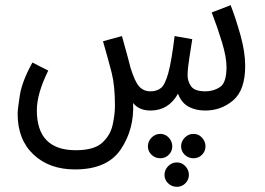

<svg xmlns="http://www.w3.org/2000/svg" viewBox="-20 -421 1020 740"><path d="M269 232Q394 232 446 154Q498 76 493 -24Q516 5 560 5Q630 5 666 -60Q679 -25 706.5 -10Q734 5 771 5Q833 5 879 -34.5Q925 -74 925 -167Q925 -221 906.5 -286.5Q888 -352 869 -401L796 -373Q818 -316 835.5 -258.5Q853 -201 853 -163Q853 -102 828 -85.5Q803 -69 772 -69Q730 -69 716.5 -88.5Q703 -108 703 -130Q703 -156 710 -199.5Q717 -243 721 -270L653 -282Q641 -184 628.5 -139Q616 -94 600 -81.5Q584 -69 560 -69Q534 -69 517 -87Q500 -105 483 -160Q479 -176 472.5 -200.5Q466 -225 450 -282L377 -262Q398 -189 410.5 -140Q423 -91 423 -14Q423 21 414 61Q405 101 373.5 129.5Q342 158 272 158Q122 158 122 4Q122 -60 166 -149L105 -180Q65 -108 56.5 -54Q48 0 48 18Q48 117 109 174.5Q170 232 269 232ZM772 143Q772 124 758.5 109.5Q745 95 726 95Q706 95 692 109.5Q678 124 678 143Q678 162 692 175.5Q706 189 726 189Q745 189 758.5 175.5Q772 162 772 143ZM644 143Q644 124 630.5 109.5Q617 95 598 95Q578 95 564 109.5Q550 124 550 143Q550 162 564 175.5Q578 189 598 189Q617 189 630.5 175.5Q644 162 644 143ZM708 253Q708 234 694.5 219.5Q681 205 662 205Q642 205 628 219.5Q614 234 614 253Q614 272 628 285.5Q642 299 662 299Q681 299 694.5 285.5Q708 272 708 253Z"/></svg>

Font: Noto Sans Arabic Condensed
Style: Regular
Weight: 400
Width: 3
Designer: Nadine Chahine
Foundry: Monotype Imaging Inc.
Version: 1.001